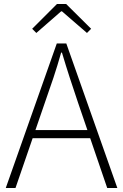

<svg xmlns="http://www.w3.org/2000/svg" viewBox="-20 -947 621 967"><path d="M9 0 266 -728H314L571 0H520L373 -430Q351 -495 331.5 -555Q312 -615 292 -682H288Q269 -615 249 -555Q229 -495 206 -430L58 0ZM125 -251V-292H452V-251ZM163 -781 142 -802 267 -927H313L439 -802L418 -781L292 -890H288Z"/></svg>

Font: Noto Sans KR Thin ExtraLight
Style: Regular
Weight: 250
Version: Version 2.004-H2;hotconv 1.0.118;makeotfexe 2.5.65603